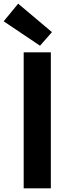

<svg xmlns="http://www.w3.org/2000/svg" viewBox="-38 -1026 388 1046"><path d="M91 0V-741H239V0ZM180 -777 -18 -910 61 -1006 245 -851Z"/></svg>

Font: Noto Sans SC
Style: Bold
Weight: 700
Designer: Ryoko NISHIZUKA  (kana, bopomofo & ideographs); Paul D. Hunt (Latin, Greek & Cyrillic); Sandoll Communications , Soo-you
Foundry: Adobe
Version: Version 2.004-H2;hotconv 1.0.118;makeotfexe 2.5.65603